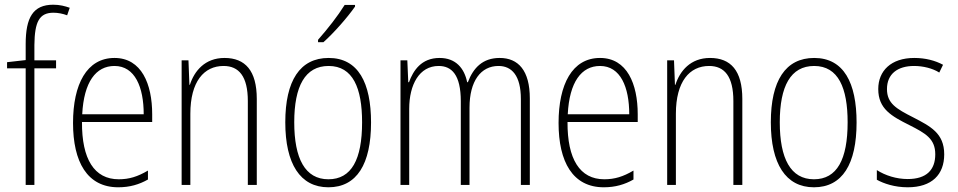

<svg xmlns="http://www.w3.org/2000/svg" viewBox="-20 -785 4066 815"><path d="M218 -495V-529H126V-594C127 -693 147 -731 207 -731C226 -731 247 -727 265 -720L276 -752C256 -759 234 -765 206 -765C120 -765 89 -710 89 -598V-530L10 -521V-495H89V0H126V-495Z M466 -539C348 -539 290 -427 290 -263C290 -98 350 10 482 10C531 10 571 -2 608 -23V-61C564 -35 528 -24 484 -24C380 -24 327 -110 328 -267H626V-300C626 -428 581 -539 466 -539ZM466 -505C553 -505 590 -415 590 -300H329C336 -437 387 -505 466 -505Z M933 -539C850 -539 805 -484 786 -425H784L780 -529H751V0H788V-302C788 -439 846 -505 929 -505C994 -505 1032 -461 1032 -356V0H1070V-365C1070 -485 1021 -539 933 -539Z M1487 -757V-764H1443C1413 -716 1373 -665 1330 -616V-606H1353C1396 -644 1455 -711 1487 -757ZM1555 -265C1555 -433 1501 -539 1375 -539C1253 -539 1191 -442 1191 -266C1191 -90 1254 10 1374 10C1495 10 1555 -89 1555 -265ZM1229 -266C1229 -419 1275 -505 1375 -505C1478 -505 1517 -411 1517 -266C1517 -108 1472 -24 1374 -24C1275 -24 1229 -112 1229 -266Z M2101 -539C2029 -539 1989 -497 1966 -436H1963C1951 -495 1915 -539 1846 -539C1768 -539 1734 -485 1716 -436H1713L1709 -529H1680V0H1717V-323C1717 -426 1760 -505 1842 -505C1897 -505 1936 -468 1936 -355V0H1973V-328C1973 -441 2021 -505 2096 -505C2152 -505 2191 -465 2191 -364V0H2229V-367C2229 -486 2180 -539 2101 -539Z M2527 -539C2409 -539 2351 -427 2351 -263C2351 -98 2411 10 2543 10C2592 10 2632 -2 2669 -23V-61C2625 -35 2589 -24 2545 -24C2441 -24 2388 -110 2389 -267H2687V-300C2687 -428 2642 -539 2527 -539ZM2527 -505C2614 -505 2651 -415 2651 -300H2390C2397 -437 2448 -505 2527 -505Z M2994 -539C2911 -539 2866 -484 2847 -425H2845L2841 -529H2812V0H2849V-302C2849 -439 2907 -505 2990 -505C3055 -505 3093 -461 3093 -356V0H3131V-365C3131 -485 3082 -539 2994 -539Z M3616 -265C3616 -433 3562 -539 3436 -539C3314 -539 3252 -442 3252 -266C3252 -90 3315 10 3435 10C3556 10 3616 -89 3616 -265ZM3290 -266C3290 -419 3336 -505 3436 -505C3539 -505 3578 -411 3578 -266C3578 -108 3533 -24 3435 -24C3336 -24 3290 -112 3290 -266Z M3988 -130C3988 -220 3929 -249 3856 -287C3785 -323 3745 -346 3745 -407C3745 -471 3790 -505 3860 -505C3898 -505 3939 -495 3967 -477L3983 -510C3950 -528 3908 -539 3861 -539C3762 -539 3708 -484 3708 -407C3708 -323 3764 -292 3840 -254C3909 -219 3950 -196 3950 -130C3950 -64 3913 -25 3833 -25C3785 -25 3738 -40 3702 -63V-22C3731 -6 3777 10 3833 10C3936 10 3988 -44 3988 -130Z"/></svg>

Font: Noto Sans Sinhala UI Condensed ExtraLight
Style: Regular
Weight: 200
Width: 3
Designer: Jelle Bosma - Monotype Design Team
Foundry: Monotype Imaging Inc.
Version: Version 2.006